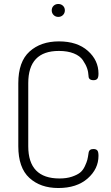

<svg xmlns="http://www.w3.org/2000/svg" viewBox="-20 -939 557 965"><path d="M72 -204V-521Q72 -629 128.5 -680Q185 -731 276 -731Q368 -731 421.5 -683.5Q475 -636 475 -569Q475 -550 469 -543Q463 -536 450 -536Q425 -536 425 -557Q424 -578 417.5 -596.5Q411 -615 396.5 -636.5Q382 -658 351 -670.5Q320 -683 276 -683Q122 -683 122 -521V-204Q122 -42 279 -42Q315 -42 341.5 -51Q368 -60 382.5 -71.5Q397 -83 406.5 -103.5Q416 -124 419 -136Q422 -148 425 -169Q427 -190 449 -190Q463 -190 469 -183Q475 -176 475 -156Q475 -90 420.5 -42Q366 6 273 6Q183 6 127.5 -45Q72 -96 72 -204ZM249.5 -863.5Q240 -873 240 -887Q240 -901 249.5 -910Q259 -919 273 -919Q287 -919 296.5 -910Q306 -901 306 -887Q306 -873 296.5 -863.5Q287 -854 273 -854Q259 -854 249.5 -863.5Z"/></svg>

Font: Terminal Dosis
Style: Light
Weight: 300
Designer: EdgarTolentino, PabloImpallari, IginoMarini
Foundry: EdgarTolentino, PabloImpallari, IginoMarini
Version: Version 1.006